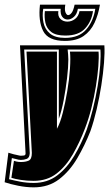

<svg xmlns="http://www.w3.org/2000/svg" viewBox="-52 -690 470 826"><path d="M227 -514Q155 -514 133.5 -557Q112 -600 120 -670H229Q225 -648 230 -636Q235 -625 241 -625Q249 -625 257 -636Q264 -646 269 -670H378Q371 -627 354.5 -591.5Q338 -556 307.5 -535Q277 -514 227 -514ZM228 -527Q288 -527 319 -563Q350 -599 358 -652H283Q279 -629 266 -617.5Q253 -606 239 -606Q225 -606 216 -617.5Q207 -629 209 -652H134Q129 -622 135 -593Q141 -564 163 -545.5Q185 -527 228 -527ZM229 -537Q189 -537 169 -552Q149 -567 143.5 -591.5Q138 -616 141 -642H199Q196 -620 208 -608.5Q220 -597 238 -597Q256 -597 271 -608.5Q286 -620 290 -642H348Q342 -598 314 -567.5Q286 -537 229 -537ZM93 116Q61 116 26 109Q-9 102 -32 94L-16 -33L8 -26Q13 -25 17.5 -24Q22 -23 26 -22Q30 -21 33 -20.5Q36 -20 38 -20Q44 -20 51 -21Q58 -22 58 -30L34 -495H397Q399 -465 395.5 -420Q392 -375 384 -323.5Q376 -272 364 -220.5Q352 -169 337 -126Q313 -65 280.5 -9.5Q248 46 202.5 81Q157 116 93 116ZM93 97Q152 97 194.5 64.5Q237 32 268 -20.5Q299 -73 321 -132Q336 -174 348 -222.5Q360 -271 368 -319.5Q376 -368 379 -409.5Q382 -451 380 -477H239Q240 -467 241 -455.5Q242 -444 242 -434Q242 -401 236.5 -354Q231 -307 222 -259.5Q213 -212 201 -179V-477H52L76 -31Q75 -11 63 -6.5Q51 -2 38 -2Q34 -2 28 -3Q22 -4 16 -6L-1 -10L-13 81Q6 86 34.5 91.5Q63 97 93 97ZM93 88Q64 88 38 84Q12 80 -3 75L8 2L19 5Q24 6 28.5 6.5Q33 7 38 7Q58 7 71.5 1Q85 -5 85 -32L62 -468H193V-136Q207 -161 218 -204.5Q229 -248 237.5 -298.5Q246 -349 249 -394.5Q252 -440 249 -468H372Q374 -444 371 -404.5Q368 -365 360.5 -318.5Q353 -272 341 -224.5Q329 -177 313 -136Q291 -78 261.5 -26.5Q232 25 191.5 56.5Q151 88 93 88Z"/></svg>

Font: Alumni Sans Collegiate One SC
Style: Italic
Weight: 400
Italic angle: -8°
Designer: Robert E. Leuschke
Foundry: Robert E. Leuschke
Version: Version 1.100